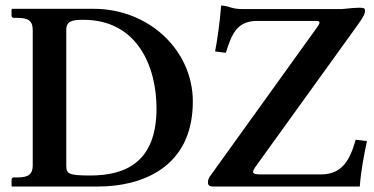

<svg xmlns="http://www.w3.org/2000/svg" viewBox="-20 -678 1359 698"><path d="M24 0H338C487 0 681 -63 681 -309C681 -494 523 -646 320 -646H24L22 -644V-621C22 -616 26 -613 30 -613H44C84 -613 99 -601 99 -569V-77C99 -45 84 -33 44 -33H30C26 -33 22 -30 22 -24V-2ZM221 -75V-571C221 -603 247 -606 283 -606C480 -606 549 -435 549 -284C549 -88 436 -40 308 -40C230 -40 221 -46 221 -75ZM1288 0C1292 -56 1303 -113 1314 -165L1273 -170C1253 -98 1224 -44 1148 -44H925C894 -44 896 -53 909 -72L1283 -591C1303 -619 1307 -629 1307 -640C1307 -647 1304 -650 1285 -650C1272 -650 1253 -648 1222 -645H865C818 -645 821 -655 784 -658C780 -604 770 -532 762 -491L801 -486C823 -555 841 -602 916 -602H1131C1149 -602 1140 -589 1133 -579L744 -38C738 -30 736 -22 736 -15C736 -5 741 0 755 0Z"/></svg>

Font: Libertinus Serif Semibold
Style: Regular
Weight: 600
Designer: Philipp H. Poll, Khaled Hosny
Foundry: Caleb Maclennan
Version: Version 7.050;RELEASE